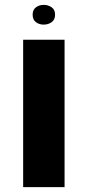

<svg xmlns="http://www.w3.org/2000/svg" viewBox="-20 -768 360 788"><path d="M75 0V-605H245V0ZM159 -667Q141 -667 127.5 -677Q114 -687 114 -708Q114 -728 127.5 -738Q141 -748 159 -748Q178 -748 192 -738Q206 -728 206 -708Q206 -687 192 -677Q178 -667 159 -667Z"/></svg>

Font: Noto Sans Hebrew ExtraBold
Style: Regular
Weight: 800
Designer: Monotype Design Team
Foundry: Monotype Imaging Inc.
Version: Version 2.003